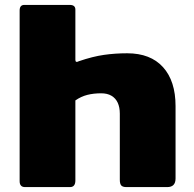

<svg xmlns="http://www.w3.org/2000/svg" viewBox="-20 -762 790 782"><path d="M264 -742Q287 -742 287 -723V-518Q287 -505 302 -513Q358 -532 403.5 -538.5Q449 -545 498 -545Q593 -545 644 -488.5Q695 -432 695 -330V-35Q695 0 661 0H495Q480 0 474 -6.5Q468 -13 468 -30V-299Q468 -325 459.5 -343.5Q451 -362 434 -372Q417 -382 392 -382Q361 -382 335.5 -375.5Q310 -369 287 -353V-27Q287 0 265 0H82Q60 0 60 -24V-719Q60 -742 79 -742Z"/></svg>

Font: Libre Franklin Black
Style: Regular
Weight: 900
Designer: Pablo Impallari, Rodrigo Fuenzalida, Nhung Nguyen
Foundry: Impallari Type
Version: Version 3.000